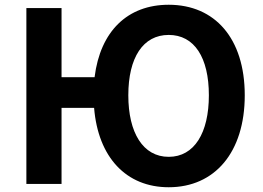

<svg xmlns="http://www.w3.org/2000/svg" viewBox="-20 -774 1105 808"><path d="M690 -114C582 -114 520 -215 520 -373C520 -532 582 -627 690 -627C798 -627 859 -532 859 -373C859 -215 798 -114 690 -114ZM239 -449V-740H91V0H239V-320H376C393 -112 511 14 690 14C884 14 1010 -133 1010 -373C1010 -613 884 -754 690 -754C517 -754 402 -643 378 -449Z"/></svg>

Font: Genne Gothic Bold
Style: Regular
Weight: 700
Designer: Ryoko NISHIZUKA (kana & ideographs); Paul D. Hunt (Latin, Greek & Cyrillic); Wenlong ZHANG (bopomofo); Sandoll Communica
Foundry: Adobe Systems Incorporated
Version: Version 1.004;PS 1.004;hotconv 16.6.51;makeotf.lib2.5.65220